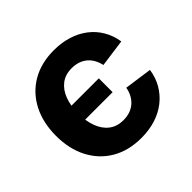

<svg xmlns="http://www.w3.org/2000/svg" viewBox="-140 -699 863 863"><g transform="rotate(-45 291.0 -268.0)"><path d="M302.2 10.7Q221.2 10.7 161.6 -24.2Q102.1 -59.1 69.6 -121.8Q37.1 -184.6 37.1 -267.6Q37.1 -351.1 69.6 -414.1Q102.1 -477.1 161.6 -512Q221.2 -546.9 302.2 -546.9Q351.6 -546.9 392.8 -533.9Q434.1 -521 465.8 -496.6Q497.6 -472.2 517.8 -437.7Q538.1 -403.3 544.9 -360.4L413.1 -342.3Q408.7 -362.8 399.4 -379.6Q390.1 -396.5 376 -408.4Q361.8 -420.4 343.3 -426.8Q324.7 -433.1 301.8 -433.1Q261.2 -433.1 233.9 -412.1Q206.5 -391.1 192.6 -353.8Q178.7 -316.4 178.7 -268.1Q178.7 -219.7 192.6 -182.4Q206.5 -145 233.9 -124Q261.2 -103 301.8 -103Q325.2 -103 344 -109.6Q362.8 -116.2 377 -128.7Q391.1 -141.1 400.4 -158.4Q409.7 -175.8 413.6 -197.3L545.4 -178.7Q539.1 -135.3 518.8 -100.6Q498.5 -65.9 466.8 -40.8Q435.1 -15.6 393.3 -2.4Q351.6 10.7 302.2 10.7ZM170.9 -226.6V-314.5H356V-226.6Z"/></g></svg>

Font: Inter 18pt
Style: Bold
Weight: 700
Designer: Rasmus Andersson
Foundry: rsms
Version: Version 4.001;git-66647c0bb